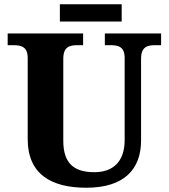

<svg xmlns="http://www.w3.org/2000/svg" viewBox="-20 -871 792 901"><path d="M261 -770H551V-851H261ZM385 10C564 10 642 -78 642 -212V-595C642 -652 672 -659 709 -659H736V-714H472V-659H498C535 -659 565 -652 565 -599V-214C565 -110 508 -63 423 -63C333 -63 277 -99 277 -210V-595C277 -652 307 -659 344 -659H370V-714H16V-659H42C79 -659 110 -652 110 -599V-218C110 -54 220 10 385 10Z"/></svg>

Font: Noto Serif Hentaigana Bold
Style: Regular
Weight: 700
Designer: Kazuhiro Yamada
Foundry: nipponia
Version: Version 1.000